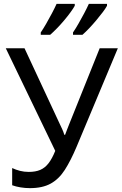

<svg xmlns="http://www.w3.org/2000/svg" viewBox="-20 -964 630 994"><path d="M376 -203Q346 -132 315.5 -84.5Q285 -37 242.5 -13.5Q200 10 135 10Q110 10 86 6Q62 2 43 -5V-94Q62 -85 83.5 -79.5Q105 -74 129 -74Q164 -74 188.5 -84.5Q213 -95 231.5 -119Q250 -143 266 -183L10 -714H107L290 -321Q295 -311 302 -295.5Q309 -280 313 -266H317Q321 -277 327 -292.5Q333 -308 337 -318L496 -714H590ZM534 -934Q527 -921 512 -901Q497 -881 478.5 -859Q460 -837 441.5 -817.5Q423 -798 407 -784H358V-796Q371 -815 386 -841Q401 -867 415.5 -894.5Q430 -922 440 -944H534ZM367 -934Q360 -921 345.5 -901Q331 -881 312.5 -859Q294 -837 275 -817.5Q256 -798 240 -784H191V-796Q204 -815 219 -841Q234 -867 248.5 -894.5Q263 -922 273 -944H367Z"/></svg>

Font: Noto Sans Display
Style: Regular
Weight: 400
Designer: Monotype Design Team
Foundry: Monotype Imaging Inc.
Version: Version 2.003